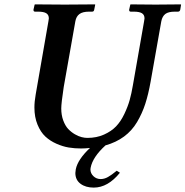

<svg xmlns="http://www.w3.org/2000/svg" viewBox="-20 -666 847 877"><path d="M638.2 -568.8Q640.1 -577.6 640.1 -582Q640.1 -598.1 628.4 -605.5Q616.7 -612.8 590.8 -612.8H577.1Q569.8 -612.8 569.8 -621.1L575.2 -645L577.1 -646Q651.9 -645 690.9 -645L805.2 -646L807.1 -645L803.2 -621.1Q800.8 -612.8 793 -612.8H778.8Q749 -612.8 735.1 -602.1Q721.2 -591.3 716.8 -568.8L668 -293Q657.7 -235.4 643.6 -191.7Q629.4 -147.9 606 -108.4Q582.5 -68.8 546.4 -42.2Q510.3 -15.6 461.9 -2Q403.3 51.3 394 100.1Q393.1 103 393.1 107.9Q393.1 125.5 406.7 138.7Q420.4 151.9 439.9 151.9Q456.5 151.9 473.1 142.6Q489.7 133.3 513.2 113.8L527.8 123Q472.7 190.9 408.2 190.9Q371.1 190.9 347.7 173.3Q324.2 155.8 324.2 124Q324.2 118.7 326.2 106.9Q335.4 62 391.1 9.8Q369.1 12.2 350.1 12.2Q321.3 12.2 294.2 7.8Q267.1 3.4 237.8 -9.5Q208.5 -22.5 187 -42.5Q165.5 -62.5 151.4 -96.7Q137.2 -130.9 137.2 -174.8Q137.2 -202.1 143.1 -234.9L201.2 -568.8Q203.1 -577.6 203.1 -582Q203.1 -598.1 191.4 -605.5Q179.7 -612.8 153.8 -612.8H140.1Q132.8 -612.8 132.8 -621.1L138.2 -645L140.1 -646Q236.8 -645 275.9 -645L413.1 -646L415 -645L410.2 -621.1Q408.7 -612.8 400.9 -612.8H387.2Q357.4 -612.8 342.8 -601.8Q328.1 -590.8 324.2 -568.8L271 -268.1Q259.8 -193.8 259.8 -170.9Q259.8 -140.1 269 -115.5Q278.3 -90.8 291.7 -76.7Q305.2 -62.5 322 -52.7Q338.9 -43 353 -39.6Q367.2 -36.1 378.9 -36.1Q421.4 -36.1 455.1 -51.3Q488.8 -66.4 510.3 -88.9Q531.7 -111.3 547.9 -145.3Q564 -179.2 572.3 -209Q580.6 -238.8 586.9 -275.9Z"/></svg>

Font: Linux Libertine
Style: Bold Italic
Weight: 700
Italic angle: -11.5°
Designer: Philipp H. Poll
Foundry: Philipp H. Poll
Version: Version 4.0.5